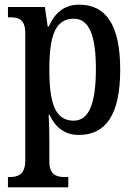

<svg xmlns="http://www.w3.org/2000/svg" viewBox="-20 -566 579 821"><path d="M14 235H272V191H256C224 191 191 183 191 125V38C191 -2 190 -43 188 -75H192C216 -23 255 11 317 11C432 11 494 -75 494 -268C494 -461 432 -546 319 -546C252 -546 213 -508 188 -452H184L172 -536H14V-492H24C60 -492 88 -483 88 -424V121C88 182 54 191 22 191H14ZM295 -50C214 -50 191 -128 191 -270C191 -407 214 -486 295 -486C363 -486 390 -411 390 -271C390 -129 363 -50 295 -50Z"/></svg>

Font: Noto Serif Ethiopic Condensed Medium
Style: Regular
Weight: 500
Width: 3
Designer: Monotype Design Team
Foundry: Monotype Imaging Inc.
Version: Version 2.102